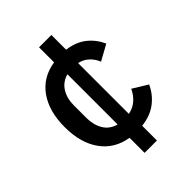

<svg xmlns="http://www.w3.org/2000/svg" viewBox="-214 -736 957 957"><g transform="rotate(-45 264.5 -258.0)"><path d="M235 114V8Q144 -7 94 -77Q44 -147 44 -258Q44 -370 94 -440Q144 -510 235 -524V-630H322V-526Q384 -518 424 -486Q464 -454 485 -406L403 -361Q391 -390 369.5 -410Q348 -430 317 -437V-79Q350 -85 374.5 -106Q399 -127 414 -159L492 -111Q470 -62 427.5 -29.5Q385 3 322 10V114ZM153 -215Q153 -165 174.5 -129Q196 -93 240 -81V-435Q197 -423 175 -387.5Q153 -352 153 -301Z"/></g></svg>

Font: IBM Plex Sans Devanagari Medium
Style: Regular
Weight: 500
Designer: Mike Abbink, Paul van der Laan, Pieter van Rosmalen, Erin McLaughlin
Foundry: Bold Monday
Version: Version 1.1